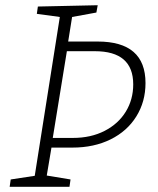

<svg xmlns="http://www.w3.org/2000/svg" viewBox="-20 -715 603 735"><path d="M354 -556Q537 -556 537 -397Q537 -326 502 -269.5Q467 -213 403.5 -181.5Q340 -150 257 -150H177L159 -43L250 -28L246 0H17L21 -28L113 -42L209 -650L121 -662L125 -690L354 -695L349 -667L256 -650L241 -556ZM259 -187Q328 -187 380.5 -214Q433 -241 461.5 -287.5Q490 -334 490 -392Q490 -519 343 -519H236L182 -187Z"/></svg>

Font: Bitter Pro Light
Style: Italic
Weight: 300
Italic angle: -9°
Designer: Sol Matas, and Bitter project Authors
Foundry: Sol Matas
Version: Version 1.010